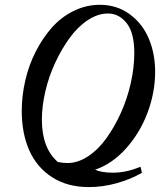

<svg xmlns="http://www.w3.org/2000/svg" viewBox="-20 -696 657 788"><path d="M344.2 71.8Q256.8 71.8 194.1 31.5Q131.3 -8.8 100.3 -78.6Q69.3 -148.4 69.3 -240.7Q69.3 -303.7 84 -366.7Q98.6 -429.7 127 -485.1Q155.3 -540.5 193.6 -583.5Q231.9 -626.5 283 -651.4Q334 -676.3 389.6 -676.3Q459.5 -676.3 512 -637.9Q564.5 -599.6 590.6 -537.8Q616.7 -476.1 616.7 -400.9Q616.7 -317.4 585.9 -234.6Q555.2 -151.9 498 -87.6Q440.9 -23.4 370.1 0.5Q397.5 12.7 442.9 12.7Q499 12.7 556.6 -11.7L562.5 13.2Q517.1 39.6 459.7 55.7Q402.3 71.8 344.2 71.8ZM151.9 -205.1Q151.9 -87.9 217.3 -31.2Q237.3 -26.9 257.3 -26.9Q299.3 -26.9 341.3 -54.4Q383.3 -82 416.7 -128.7Q450.2 -175.3 476.3 -233.2Q502.4 -291 516.8 -355.2Q531.2 -419.4 531.2 -478.5Q531.2 -561.5 499.8 -601.1Q468.3 -640.6 423.3 -640.6Q381.8 -640.6 340.3 -613.3Q298.8 -585.9 265.6 -540Q232.4 -494.1 206.3 -438Q180.2 -381.8 166 -320.8Q151.9 -259.8 151.9 -205.1Z"/></svg>

Font: Elstob 14pt Medium
Style: Italic
Weight: 500
Italic angle: -20°
Designer: Peter S. Baker
Version: Version 1.015